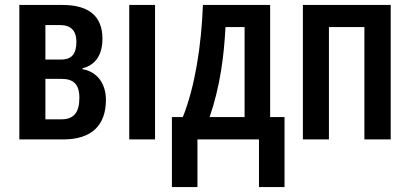

<svg xmlns="http://www.w3.org/2000/svg" viewBox="-20 -562 1653 774"><path d="M393 -406C393 -496 339 -542 232 -542H58V0H236C348 0 407 -56 407 -159C407 -226 371 -273 313 -283V-287C366 -300 393 -342 393 -406ZM288 -394C288 -346 270 -322 227 -322H163V-461H222C267 -461 288 -437 288 -394ZM300 -168C300 -108 277 -81 228 -81H163V-244H229C276 -244 300 -222 300 -168Z M605 0V-542H501V0Z M1069 -542H798C792 -379 766 -212 717 -90H673V192H776V0H1024V192H1127V-90H1069ZM966 -453V-90H825C867 -212 883 -335 889 -453Z M1555 -542H1201V0H1306V-453H1449V0H1555Z"/></svg>

Font: Noto Sans Display Condensed Medium
Style: Regular
Weight: 500
Width: 3
Designer: Monotype Design Team
Foundry: Monotype Imaging Inc.
Version: Version 1.900